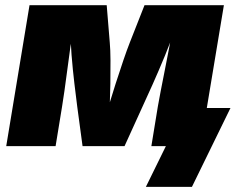

<svg xmlns="http://www.w3.org/2000/svg" viewBox="-20 -561 905 737"><path d="M3.9 0 93.3 -541H389.6L401.4 -397Q403.8 -371.1 404.1 -329.3Q404.3 -287.6 403.6 -239.7Q402.8 -191.9 401.1 -147.2Q399.4 -102.5 397 -69.8H372.6Q381.3 -102.1 395 -147Q408.7 -191.9 423.8 -239.5Q439 -287.1 453.4 -329.1Q467.8 -371.1 478 -397L534.7 -541H839.4L749.5 0H561L585.9 -152.3Q589.8 -174.8 596.9 -211.7Q604 -248.5 612.8 -292.7Q621.6 -336.9 629.9 -380.6Q638.2 -424.3 644 -460.9H655.8Q637.7 -406.7 613.3 -347.7Q588.9 -288.6 565.7 -236.8Q542.5 -185.1 527.3 -152.3L458 0H296.9L276.4 -152.3Q272 -187.5 265.6 -240Q259.3 -292.5 254.6 -350.8Q250 -409.2 250 -460.9H262.2Q256.3 -424.3 250.2 -380.6Q244.1 -336.9 238.3 -292.7Q232.4 -248.5 227.3 -211.7Q222.2 -174.8 218.3 -152.3L193.4 0ZM540 156.2 616.7 0H569.8L594.2 -146.5H864.7L716.8 156.2Z"/></svg>

Font: Inter 17pt Black
Style: Italic
Weight: 900
Italic angle: -9.3988°
Version: Version 4.001;git-66647c0bb